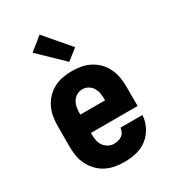

<svg xmlns="http://www.w3.org/2000/svg" viewBox="-189 -871 877 979"><g transform="rotate(-30 250.0 -381.5)"><path d="M252 8Q225 8 197.5 3Q170 -2 145.5 -14.5Q121 -27 101.5 -47.5Q82 -68 69.5 -92.5Q57 -117 52.5 -144.5Q48 -172 48 -200V-320Q48 -347 52.5 -374.5Q57 -402 69 -427Q81 -452 100 -472Q119 -492 143.5 -505Q168 -518 195.5 -523Q223 -528 250 -528Q277 -528 304.5 -523Q332 -518 356.5 -505Q381 -492 400 -472Q419 -452 431 -427Q443 -402 447.5 -374.5Q452 -347 452 -320V-206H177V-200Q177 -182 180 -164.5Q183 -147 192.5 -132Q202 -117 218.5 -108Q235 -99 252 -99Q265 -99 277 -102Q289 -105 299 -112Q309 -119 314.5 -130.5Q320 -142 321 -154H450Q449 -130 441 -107.5Q433 -85 419.5 -65.5Q406 -46 387 -31Q368 -16 346 -7.5Q324 1 300 4.5Q276 8 252 8ZM323 -314V-320Q323 -338 320 -355.5Q317 -373 308 -388Q299 -403 283.5 -412Q268 -421 250 -421Q232 -421 216.5 -412Q201 -403 192 -388Q183 -373 180 -355.5Q177 -338 177 -320V-314ZM263 -575 124 -709 201 -771 326 -625Z"/></g></svg>

Font: Iosevka Curly Heavy
Style: Regular
Weight: 900
Monospace: yes
Designer: Belleve Invis
Foundry: Belleve Invis
Version: Version 22.1.2; ttfautohint (v1.8.4)